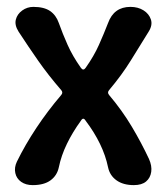

<svg xmlns="http://www.w3.org/2000/svg" viewBox="-20 -529 483 558"><path d="M75 9Q55 9 41.5 -0.5Q28 -10 24.5 -26Q21 -42 29 -59Q53 -108 85.5 -157Q118 -206 158 -253Q164 -260 158 -267Q120 -311 91 -352.5Q62 -394 34 -437Q22 -456 26 -472Q30 -488 44.5 -498.5Q59 -509 77 -509Q108 -509 125.5 -497Q143 -485 151 -462Q162 -431 176.5 -398.5Q191 -366 215 -332Q222 -322 229 -332Q253 -366 267.5 -398.5Q282 -431 294 -462Q311 -509 359 -509Q381 -509 397 -499Q413 -489 418.5 -472.5Q424 -456 412 -437Q386 -395 360 -353Q334 -311 297 -267Q291 -260 297 -253Q335 -208 363 -161Q391 -114 413 -67Q422 -47 419.5 -29.5Q417 -12 404.5 -1.5Q392 9 369 9Q338 9 318.5 -5Q299 -19 294 -43Q287 -77 270.5 -111Q254 -145 229 -178Q222 -190 215 -178Q191 -145 174.5 -111Q158 -77 151 -43Q146 -19 127 -5Q108 9 75 9Z"/></svg>

Font: Winky Sans Medium
Style: Regular
Weight: 500
Designer: Simon Atzbach
Foundry: typofactur
Version: Version 1.205